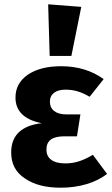

<svg xmlns="http://www.w3.org/2000/svg" viewBox="-20 -856 520 893"><path d="M211 -596H312L358 -824L204 -836ZM264 -548C200 -548 149 -535 110 -509C71 -482 52 -447 52 -402C52 -339 93 -299 174 -283C79 -272 32 -226 32 -147C32 -94 53 -54 96 -26C138 3 193 17 262 17C349 17 425 -6 478 -47L412 -136C365 -108 327 -96 284 -96C225 -96 196 -120 196 -160C196 -201 221 -222 280 -222H338L354 -324H287C239 -324 212 -347 212 -383C212 -419 240 -439 284 -439C325 -439 357 -429 397 -406L462 -488C407 -528 341 -548 264 -548Z"/></svg>

Font: Fira Sans
Style: Bold
Weight: 700
Designer: Carrois Corporate & Edenspiekermann AG
Foundry: Carrois Corporate GbR & Edenspiekermann AG
Version: Version 4.203